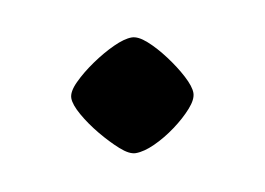

<svg xmlns="http://www.w3.org/2000/svg" viewBox="-32 -158 284 206"><g transform="rotate(-10 110.0 -55.5)"><path d="M103 6Q96 6 86.5 -2.5Q77 -11 67.5 -22.5Q58 -34 51.5 -45.5Q45 -57 45 -64Q45 -71 54 -80Q63 -89 75.5 -97.5Q88 -106 100 -111.5Q112 -117 120 -117Q127 -117 136 -109Q145 -101 154 -89Q163 -77 169 -65.5Q175 -54 175 -47Q175 -40 167 -31Q159 -22 147.5 -13.5Q136 -5 124 0.5Q112 6 103 6Z"/></g></svg>

Font: Texturina 12pt ExtraLight
Style: Regular
Weight: 250
Designer: Guillermo Torres Carreño
Foundry: Omnibus-Type
Version: Version 1.002